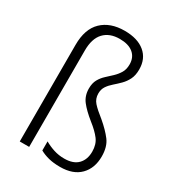

<svg xmlns="http://www.w3.org/2000/svg" viewBox="-186 -872 899 990"><g transform="rotate(30 264.0 -377.5)"><path d="M428 -629Q428 -594 416 -570Q404 -546 386 -528Q368 -510 349.5 -494Q331 -478 319 -460Q307 -442 307 -417Q307 -386 326.5 -364Q346 -342 387 -310Q432 -272 458.5 -237Q485 -202 485 -144Q485 -74 443.5 -32Q402 10 325 10Q286 10 256.5 2.5Q227 -5 204 -18V-72Q230 -57 259.5 -47.5Q289 -38 322 -38Q376 -38 403 -66Q430 -94 430 -141Q430 -184 408.5 -212.5Q387 -241 346 -273Q300 -310 276 -341Q252 -372 252 -415Q252 -447 264 -468.5Q276 -490 294 -506.5Q312 -523 329.5 -539.5Q347 -556 359.5 -576.5Q372 -597 372 -627Q372 -669 343.5 -692.5Q315 -716 263 -716Q203 -716 169.5 -680.5Q136 -645 136 -574V0H80V-575Q80 -670 129.5 -717.5Q179 -765 264 -765Q341 -765 384.5 -729Q428 -693 428 -629Z"/></g></svg>

Font: Noto Sans Gurmukhi SemiCondensed Light
Style: Regular
Weight: 300
Width: 4
Designer: Jelle Bosma - Monotype Design Team
Foundry: Monotype Imaging Inc.
Version: Version 2.004; ttfautohint (v1.8.4.7-5d5b)